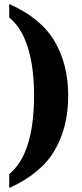

<svg xmlns="http://www.w3.org/2000/svg" viewBox="-20 -795 407 957"><path d="M26 73Q74 32 101 -29Q128 -90 139 -164.5Q150 -239 150 -318Q150 -397 139 -470.5Q128 -544 101 -605.5Q74 -667 26 -708V-775Q184 -705 252 -589.5Q320 -474 320 -318Q320 -161 252 -45Q184 71 26 142Z"/></svg>

Font: Noto Serif ExtraCondensed Black
Style: Regular
Weight: 900
Width: 2
Designer: Monotype Design Team
Foundry: Monotype Imaging Inc.
Version: Version 2.015; ttfautohint (v1.8.4.7-5d5b)